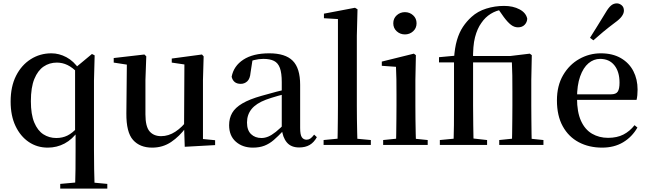

<svg xmlns="http://www.w3.org/2000/svg" viewBox="-20 -859 3840 1138"><path d="M337 259V231L448 221H510L616 231V259ZM263 16Q200 16 150.5 -17.5Q101 -51 72 -112Q43 -173 43 -257Q43 -346 75 -409.5Q107 -473 162 -508Q217 -543 285 -543Q330 -543 373.5 -520Q417 -497 450 -448L456 -446L442 -426Q410 -459 380 -473.5Q350 -488 317 -488Q273 -488 238.5 -464.5Q204 -441 183.5 -391Q163 -341 163 -259Q163 -181 183 -133Q203 -85 237 -63Q271 -41 314 -41Q350 -41 379.5 -55.5Q409 -70 440 -104L453 -84H445Q409 -33 363 -8.5Q317 16 263 16ZM425 259Q427 202 427.5 143.5Q428 85 428 27V-72L425 -83V-453V-456L525 -539L541 -531L537 -381V27Q537 85 538 143.5Q539 202 541 259Z M882 16Q809 16 768.5 -29.5Q728 -75 729 -187L732 -492L758 -472L654 -488V-515L836 -536L847 -525L842 -385V-181Q842 -109 866.5 -80.5Q891 -52 935 -52Q979 -52 1019.5 -78.5Q1060 -105 1092 -149L1121 -103H1082Q1044 -51 994.5 -17.5Q945 16 882 16ZM1075 11 1071 -111V-113L1073 -477L998 -488V-512L1177 -536L1187 -525L1183 -385V-35L1255 -28V1Z M1479 16Q1418 16 1378 -19Q1338 -54 1338 -117Q1338 -158 1356 -189.5Q1374 -221 1416.5 -246Q1459 -271 1530 -291Q1571 -303 1619 -315.5Q1667 -328 1707 -337V-312Q1667 -302 1626.5 -290.5Q1586 -279 1556 -268Q1498 -246 1471 -212.5Q1444 -179 1444 -133Q1444 -87 1468 -64Q1492 -41 1530 -41Q1549 -41 1569 -49Q1589 -57 1615 -77.5Q1641 -98 1676 -135L1689 -84H1659Q1629 -52 1603 -29.5Q1577 -7 1547.5 4.5Q1518 16 1479 16ZM1753 15Q1705 15 1680 -15Q1655 -45 1650 -96V-99V-372Q1650 -426 1639 -456Q1628 -486 1604 -498Q1580 -510 1541 -510Q1514 -510 1486 -503Q1458 -496 1423 -480L1477 -506L1465 -428Q1462 -392 1445.5 -377Q1429 -362 1407 -362Q1363 -362 1353 -404Q1365 -468 1422.5 -505.5Q1480 -543 1576 -543Q1671 -543 1715 -499Q1759 -455 1759 -356V-100Q1759 -60 1769 -45.5Q1779 -31 1797 -31Q1809 -31 1819 -37.5Q1829 -44 1842 -61L1858 -46Q1841 -15 1815.5 0Q1790 15 1753 15Z M1898 0V-29L2012 -40H2061L2178 -29V0ZM1980 0Q1981 -34 1981.5 -73.5Q1982 -113 1982.5 -154.5Q1983 -196 1983 -232V-746L1900 -751V-778L2084 -813L2099 -804L2095 -647V-232Q2095 -196 2095.5 -154.5Q2096 -113 2097 -73.5Q2098 -34 2099 0Z M2251 0V-29L2359 -40H2408L2515 -29V0ZM2327 0Q2328 -25 2328.5 -66.5Q2329 -108 2329.5 -153Q2330 -198 2330 -232V-300Q2330 -350 2329.5 -388.5Q2329 -427 2327 -463L2243 -469V-494L2433 -541L2445 -532L2442 -385V-232Q2442 -198 2442.5 -153Q2443 -108 2444 -66.5Q2445 -25 2446 0ZM2380 -655Q2352 -655 2331.5 -673.5Q2311 -692 2311 -721Q2311 -750 2331.5 -768.5Q2352 -787 2380 -787Q2408 -787 2428.5 -768.5Q2449 -750 2449 -721Q2449 -692 2428.5 -673.5Q2408 -655 2380 -655Z M2587 0V-29L2701 -40H2769L2867 -29V0ZM2668 0Q2670 -58 2670.5 -116.5Q2671 -175 2671 -232V-489H2582V-520L2711 -532L2671 -511Q2675 -576 2688.5 -621.5Q2702 -667 2724 -700Q2746 -733 2775 -759Q2811 -792 2862 -808Q2913 -824 2968 -824Q3021 -824 3059.5 -803.5Q3098 -783 3105 -748Q3104 -727 3089.5 -712Q3075 -697 3050 -697Q3028 -697 3008.5 -712Q2989 -727 2966 -758L2933 -805V-811H2957V-802Q2921 -797 2888.5 -777Q2856 -757 2833 -723Q2809 -690 2795.5 -638.5Q2782 -587 2784 -498V-232Q2784 -175 2785 -116.5Q2786 -58 2787 0ZM2939 0V-29L3045 -40H3095L3201 -29V0ZM3014 0Q3015 -25 3015.5 -66.5Q3016 -108 3016.5 -153Q3017 -198 3017 -232V-317Q3017 -372 3016.5 -411Q3016 -450 3014 -489H2728V-527H3004L3120 -541L3132 -532L3129 -385V-232Q3129 -198 3129.5 -153Q3130 -108 3130.5 -66.5Q3131 -25 3132 0Z M3549 16Q3471 16 3410.5 -16Q3350 -48 3315.5 -110.5Q3281 -173 3281 -264Q3281 -351 3317.5 -413.5Q3354 -476 3413.5 -509.5Q3473 -543 3541 -543Q3611 -543 3660 -514.5Q3709 -486 3734 -437.5Q3759 -389 3759 -328Q3759 -292 3753 -267H3331V-300H3602Q3631 -300 3641.5 -316Q3652 -332 3652 -369Q3652 -434 3621.5 -472Q3591 -510 3537 -510Q3499 -510 3468 -484Q3437 -458 3418.5 -406Q3400 -354 3400 -277Q3400 -195 3423.5 -143Q3447 -91 3489 -66.5Q3531 -42 3584 -42Q3637 -42 3675 -61.5Q3713 -81 3741 -117L3758 -103Q3726 -47 3673 -15.5Q3620 16 3549 16ZM3477 -635Q3498 -669 3520.5 -704.5Q3543 -740 3570 -785Q3587 -814 3602 -826.5Q3617 -839 3636 -839Q3651 -839 3664.5 -828Q3678 -817 3678 -796Q3678 -780 3665.5 -762.5Q3653 -745 3625 -725Q3585 -695 3555 -670Q3525 -645 3497 -620Z"/></svg>

Font: Noto Serif KR SemiBold
Style: Regular
Weight: 600
Designer: Ryoko NISHIZUKA 西塚涼子 (kana & ideographs); Frank Grießhammer (Latin, Greek & Cyrillic); Wenlong ZHANG 张文龙 (bopomofo); San
Foundry: Adobe
Version: Version 2.003-H1;hotconv 1.1.1;makeotfexe 2.6.0